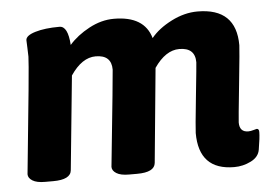

<svg xmlns="http://www.w3.org/2000/svg" viewBox="-44 -589 935 654"><g transform="rotate(-5 424.0 -261.5)"><path d="M819 -115Q827 -115 827 -104Q827 -85 820 -44Q816 -19 789 -5.5Q762 8 732 8Q611 8 611 -119Q611 -132 622.5 -242.5Q634 -353 634 -359Q634 -409 580 -409Q533 -409 494 -352L463 -30Q460 2 400 2H372Q344 2 329.5 -7Q315 -16 315 -29Q348 -349 348 -359Q348 -409 294 -409Q247 -409 208 -351L176 -30Q173 2 113 2H85Q57 2 42.5 -7Q28 -16 28 -29Q66 -400 66 -428Q66 -441 65 -459.5Q64 -478 64 -484Q64 -500 97 -510Q130 -520 180 -520Q209 -520 213 -455Q240 -486 282 -508.5Q324 -531 367 -531Q471 -531 493 -454Q518 -485 563 -508Q608 -531 653 -531Q785 -531 785 -404Q785 -392 772.5 -271Q760 -150 760 -142Q760 -109 790 -109Q798 -109 808 -112Q818 -115 819 -115Z"/></g></svg>

Font: Asap
Style: Bold Italic
Weight: 700
Italic angle: -6°
Designer: Pablo Cosgaya
Foundry: Pablo Cosgaya
Version: Version 1.007;PS 001.007;hotconv 1.0.70;makeotf.lib2.5.58329